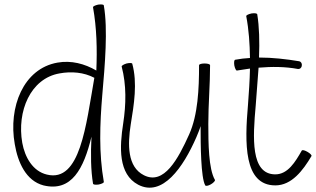

<svg xmlns="http://www.w3.org/2000/svg" viewBox="-20 -829 1433 871"><path d="M402 -796C419 -701 421 -605 417 -509C364 -540 303 -556 241 -545C86 -518 17 -343 47 -175C61 -92 98 -9 177 12C305 43 360 -64 395 -209C391 -130 392 -55 402 4C403 9 414 10 428 8C442 5 452 0 451 -4C428 -134 433 -267 444 -398C456 -534 470 -697 451 -804C451 -809 439 -810 425 -808C412 -805 401 -800 402 -796ZM193 -37C129 -52 93 -115 81 -181C56 -324 118 -473 250 -496C304 -506 361 -501 408 -476C370 -260 344 0 193 -37Z M955 -13C926 -63 925 -180 925 -267C925 -356 933 -444 933 -533C933 -538 922 -541 908 -541C894 -541 883 -538 883 -533C883 -426 878 -308 838 -219C788 -108 724 12 633 -34C557 -72 559 -174 573 -264C588 -356 604 -452 580 -540C579 -544 567 -544 554 -541C541 -537 531 -531 532 -527C554 -443 552 -355 539 -270C522 -161 516 -39 607 9C717 66 811 -69 871 -207C878 -224 885 -240 890 -257C890 -171 891 -24 911 12C914 16 925 14 937 7C949 0 957 -9 955 -13Z M1055 -509C1075 -512 1094 -515 1114 -518C1113 -463 1109 -408 1105 -354C1090 -181 1085 12 1229 12C1303 12 1354 -55 1393 -121C1395 -125 1387 -133 1375 -140C1363 -147 1352 -150 1349 -146C1320 -95 1286 -38 1229 -38C1116 -38 1127 -205 1140 -350C1144 -405 1149 -464 1153 -522C1213 -527 1273 -527 1332 -516C1340 -515 1348 -521 1349 -531C1351 -540 1346 -549 1338 -551C1278 -561 1216 -568 1155 -568C1158 -640 1156 -709 1147 -764C1146 -769 1134 -770 1121 -768C1107 -765 1097 -760 1097 -756C1109 -693 1113 -630 1114 -566C1092 -565 1069 -562 1047 -558C1042 -557 1041 -546 1043 -532C1046 -518 1051 -508 1055 -509Z"/></svg>

Font: Nupuram Condensed Thin
Style: Regular
Weight: 100
Width: 3
Designer: Santhosh Thottingal (santhosh.thottingal@gmail.com)
Foundry: SMC
Version: Version 1.000